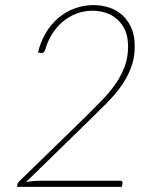

<svg xmlns="http://www.w3.org/2000/svg" viewBox="-20 -731 620 751"><path d="M346.5 -711Q378.5 -711 407.5 -701.2Q436.5 -691.5 458.5 -671.8Q480.5 -652 493.8 -622Q507 -592 507 -551Q507 -505 492.8 -467Q478.5 -429 454.5 -395Q430.5 -361 398.5 -328.8Q366.5 -296.5 331 -262L82.5 -19.5Q95 -21.5 109.8 -22.8Q124.5 -24 140.5 -24H450.5Q460.5 -24 459 -14.5L457 0H46.5L48 -9.5Q48.5 -13 50.8 -16.2Q53 -19.5 55.5 -22L314 -273.5Q349 -308 379.5 -339.5Q410 -371 432.5 -403.8Q455 -436.5 468 -471.8Q481 -507 481 -549Q481 -585 469.8 -611.2Q458.5 -637.5 439.2 -654.8Q420 -672 395 -680.5Q370 -689 342.5 -689Q309 -689 279.2 -677.8Q249.5 -666.5 225.5 -646.2Q201.5 -626 183.8 -597.8Q166 -569.5 156.5 -535.5Q154 -528.5 150.2 -526Q146.5 -523.5 141 -524L128.5 -525.5Q139 -569 159.8 -603.2Q180.5 -637.5 209 -661.5Q237.5 -685.5 272.5 -698.2Q307.5 -711 346.5 -711Z"/></svg>

Font: Lato Thin
Style: Italic
Weight: 200
Italic angle: -7°
Designer: Lukasz Dziedzic
Foundry: tyPoland Lukasz Dziedzic
Version: Version 2.007; 2014-02-27